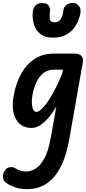

<svg xmlns="http://www.w3.org/2000/svg" viewBox="-63 -868 589 1316"><path d="M123 428.5Q72.5 428.5 35.5 414.2Q-1.5 400 -19.5 386.5Q-39.5 372.5 -42.5 348.2Q-45.5 324 -30 301.5Q-18 282 3.5 278Q25 274 45.5 287Q56.5 294.5 74.8 301Q93 307.5 116 307.5Q148 307.5 180.8 287.8Q213.5 268 241 218Q268.5 168 285 76.5L323 -137.5Q296.5 -92.5 268 -59.5Q239.5 -26.5 210.8 -8.8Q182 9 153 9Q104 9 72.8 -18Q41.5 -45 30 -94.8Q18.5 -144.5 30.5 -211Q46.5 -300 83.2 -364.8Q120 -429.5 175.8 -465Q231.5 -500.5 304.5 -500.5H450Q481 -500.5 495.2 -484.2Q509.5 -468 504.5 -439.5L412 85Q381.5 257.5 309 343Q236.5 428.5 123 428.5ZM186.5 -101Q198.5 -101 214.5 -113.8Q230.5 -126.5 248.8 -150Q267 -173.5 286.5 -206Q306 -238.5 325.8 -278.8Q345.5 -319 363.5 -364.5L368.5 -390.5H308.5Q246.5 -390.5 209.5 -341.8Q172.5 -293 158.5 -211.5Q153.5 -179.5 155.8 -154.5Q158 -129.5 166 -115.2Q174 -101 186.5 -101ZM299.5 -610Q251.5 -610 222.5 -629Q193.5 -648 179.5 -677Q165.5 -706 162.2 -736.5Q159 -767 162 -790.5Q167 -820.5 184.5 -833.8Q202 -847 226.5 -847Q259 -847 270.5 -829.8Q282 -812.5 280 -792.5Q275.5 -758 278.2 -741.5Q281 -725 290 -720Q299 -715 312 -715Q324.5 -715 336.5 -721.2Q348.5 -727.5 358 -745.5Q367.5 -763.5 371.5 -798Q375 -822.5 393.2 -835.2Q411.5 -848 435.5 -848Q461 -848 477 -828.8Q493 -809.5 488.5 -779Q485 -757.5 474 -728.8Q463 -700 441.8 -672.8Q420.5 -645.5 385.8 -627.8Q351 -610 299.5 -610Z"/></svg>

Font: Edu AU VIC WA NT Pre SemiBold
Style: Regular
Weight: 600
Designer: Tina and Corey Anderson, Eben Sorkin, Mirko Velimirovic
Foundry: Google for Education
Version: Version 1.001